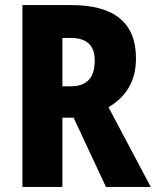

<svg xmlns="http://www.w3.org/2000/svg" viewBox="-20 -734 612 754"><path d="M260 -714Q514 -714 514 -505Q514 -439 486.5 -391.5Q459 -344 406 -313L572 0H396L269 -272H225V0H68V-714ZM258 -585H225V-395H258Q304 -395 328 -419.5Q352 -444 352 -497Q352 -585 258 -585Z"/></svg>

Font: Noto Sans Hebrew Condensed ExtraBold
Style: Regular
Weight: 800
Width: 3
Designer: Monotype Design Team
Foundry: Monotype Imaging Inc.
Version: Version 2.004; ttfautohint (v1.8.4.7-5d5b)